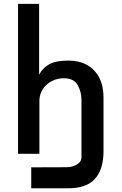

<svg xmlns="http://www.w3.org/2000/svg" viewBox="-20 -810 640 1011"><path d="M179 71 330.5 70.5Q350 70.5 368.2 64Q386.5 57.5 397.8 45.8Q409 34 409 19.5V-283Q409 -326.5 388.8 -362.2Q368.5 -398 316 -398Q281.5 -398 252.8 -383Q224 -368 206.5 -342Q189 -316 187.5 -284.5V0H75V-789.5H186V-417Q205 -452.5 239.5 -471.8Q274 -491 342 -491Q396.5 -491 438 -468Q479.5 -445 502.2 -401.5Q525 -358 525 -298.5V-13.5Q525 81.5 480.2 131.5Q435.5 181.5 338.5 181.5H144.5V71Z"/></svg>

Font: JuliaMono SemiBold
Style: Regular
Weight: 600
Monospace: yes
Designer: cormullion
Foundry: corm
Version: Version 0.055; ttfautohint (v1.8.4)